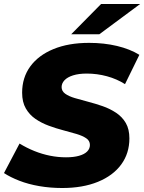

<svg xmlns="http://www.w3.org/2000/svg" viewBox="-35 -929 723 963"><path d="M277 14Q217 14 162 4.5Q107 -5 62 -22.5Q17 -40 -15 -61L63 -209Q99 -187 137.5 -171.5Q176 -156 216 -148Q256 -140 296 -140Q334 -140 361 -147.5Q388 -155 402 -169Q416 -183 416 -202Q416 -223 397.5 -235.5Q379 -248 349 -257Q319 -266 282.5 -275.5Q246 -285 209.5 -298.5Q173 -312 143 -332.5Q113 -353 94.5 -385Q76 -417 76 -464Q76 -540 117 -596Q158 -652 233.5 -683Q309 -714 412 -714Q487 -714 552 -698.5Q617 -683 664 -654L592 -507Q551 -533 501.5 -546.5Q452 -560 400 -560Q360 -560 331.5 -551Q303 -542 288.5 -526.5Q274 -511 274 -492Q274 -472 292 -459Q310 -446 340.5 -437Q371 -428 407.5 -418.5Q444 -409 480 -396.5Q516 -384 547 -363.5Q578 -343 596 -312Q614 -281 614 -235Q614 -160 573 -104Q532 -48 456 -17Q380 14 277 14ZM322 -757 472 -909H668L463 -757Z"/></svg>

Font: Montserrat Thin ExtraBold
Style: Italic
Weight: 800
Italic angle: -11.3°
Version: Version 9.000